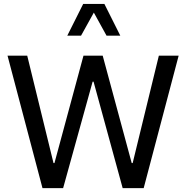

<svg xmlns="http://www.w3.org/2000/svg" viewBox="-20 -975 964 995"><path d="M603.5 -790H532.2L466.3 -909.7L399.9 -790H328.6L411.1 -954.6H521ZM667.5 -129.9 803.2 -686.5H905.8L724.6 0H615.7L464.8 -551.8H460L307.1 0H200.2L19 -686.5H121.1L257.3 -129.9H262.2L412.6 -686.5H512.2L662.6 -129.9Z"/></svg>

Font: Estedad-FD Medium
Style: Regular
Weight: 500
Designer: Amin Abedi
Version: Version 7.3